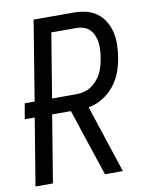

<svg xmlns="http://www.w3.org/2000/svg" viewBox="-83 -796 666 857"><g transform="rotate(-10 250.0 -367.5)"><path d="M8 0 58 -304H13L25 -374H70L129 -735H310Q339 -735 366.5 -728.5Q394 -722 415.5 -706Q437 -690 451 -666.5Q465 -643 471 -616Q477 -589 476.5 -560Q476 -531 471 -502Q466 -470 454 -437.5Q442 -405 419.5 -377Q397 -349 366 -330.5Q335 -312 303 -307L404 0H323L270 -159L222 -304H137L87 0ZM149 -374H261Q278 -374 295 -378.5Q312 -383 327 -393Q342 -403 354 -417Q366 -431 374 -447Q382 -463 386.5 -480Q391 -497 394 -514Q397 -531 398 -548.5Q399 -566 397 -583Q395 -600 388.5 -615.5Q382 -631 371 -642.5Q360 -654 344 -659.5Q328 -665 310 -665H197Z"/></g></svg>

Font: Iosevka Algr
Style: Italic
Weight: 400
Italic angle: -9°
Monospace: yes
Designer: Belleve Invis
Foundry: Belleve Invis
Version: Version 26.0.2; ttfautohint (v1.8.3)